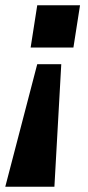

<svg xmlns="http://www.w3.org/2000/svg" viewBox="-52 -527 332 727"><path d="M-32 180 89 -284H180L154 180ZM64 -347 89 -507H251L226 -347Z"/></svg>

Font: Mulish ExtraLight ExtraBold
Style: Italic
Weight: 800
Italic angle: -9°
Version: Version 3.603